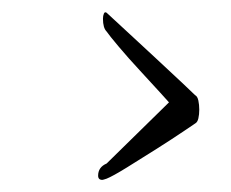

<svg xmlns="http://www.w3.org/2000/svg" viewBox="-20 -381 382 317"><path d="M149 -84Q142 -84 142 -91Q142 -105 156 -111L259 -212Q259 -212 245 -227.5Q231 -243 211.5 -264Q192 -285 176 -304Q160 -323 156 -329Q150 -335 150 -350Q150 -355 151.5 -358.5Q153 -362 156 -360Q156 -360 169 -348Q182 -336 202 -317.5Q222 -299 243 -279.5Q264 -260 280.5 -244.5Q297 -229 302 -224Q306 -222 307.5 -215Q309 -208 309 -200Q309 -192 307.5 -185.5Q306 -179 302 -177Q302 -177 283.5 -164.5Q265 -152 239 -135.5Q213 -119 189.5 -104.5Q166 -90 156 -86Q150 -84 149 -84Z"/></svg>

Font: Fleur De Leah
Style: Regular
Weight: 400
Designer: Robert E. Leuschke
Foundry: Robert E. Leuschke
Version: Version 1.010; ttfautohint (v1.8.3)